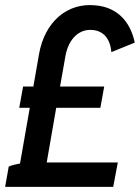

<svg xmlns="http://www.w3.org/2000/svg" viewBox="-43 -728 545 748"><path d="M109 -517 87 -391H47L32 -308H73L35 -91C18 -88 2 -84 -9 -79L-23 0H398L416 -95H139L176 -308H348L363 -391H191L212 -510C224 -577 266 -617 319 -611C360 -607 386 -578 391 -525L482 -562C464 -649 409 -700 330 -707C218 -719 131 -642 109 -517Z"/></svg>

Font: Fixel Text 20240404 Medium
Style: Italic
Weight: 500
Width: 4
Italic angle: -10°
Designer: AlfaBravo + MacPaw
Foundry: Kyrylo Tkachov, Marchela Mozhyna, Serhii Makarenko, Maria Weinstein, Zakhar Kryvoshyya
Version: Version 1.211;Glyphs 3.2 (3225)